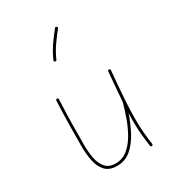

<svg xmlns="http://www.w3.org/2000/svg" viewBox="-204 -972 997 1097"><g transform="rotate(-30 294.5 -423.0)"><path d="M485.8 -483.4Q476.1 -378.9 471.2 -304.7Q466.3 -230.5 466.3 -172.4Q466.3 -124 469.7 -83.3Q473.1 -42.5 479.5 -1Q481 6.3 473.1 8.3Q463.9 10.3 462.9 2Q456.5 -40 452.9 -81.8Q449.2 -123.5 449.2 -172.4Q449.2 -195.3 450.2 -220.2Q431.6 -164.6 404.1 -112.1Q376.5 -59.6 337.2 -25.6Q297.9 8.3 244.1 8.3Q193.4 8.3 167 -20.3Q140.6 -48.8 131.6 -94.5Q122.6 -140.1 122.6 -190.9Q122.6 -265.1 123.8 -336.4Q125 -407.7 128.9 -488.8Q128.9 -496.6 137.2 -496.6Q145.5 -496.6 145.5 -487.8Q141.6 -406.7 140.4 -335.9Q139.2 -265.1 139.2 -190.9Q139.2 -146 146.7 -104Q154.3 -62 176.8 -35.2Q199.2 -8.3 244.1 -8.3Q288.1 -8.3 321.5 -34.9Q355 -61.5 379.9 -104Q404.8 -146.5 422.6 -195.6Q440.4 -244.6 452.6 -289.6L453.1 -291Q456.1 -332 460 -380.1Q463.9 -428.2 469.2 -485.4Q470.2 -493.7 478.5 -492.7Q486.3 -491.7 485.8 -483.4ZM341.3 -853Q348.1 -847.2 342.8 -840.8Q315.4 -806.6 290.8 -771.7Q266.1 -736.8 245.1 -690.4Q241.7 -682.6 233.9 -686Q226.1 -689.5 229.5 -697.3Q251 -745.1 276.4 -781.2Q301.8 -817.4 329.1 -851.6Q335 -858.4 341.3 -853Z"/></g></svg>

Font: Mikhak Thin
Style: Regular
Weight: 100
Designer: Amin Abedi
Version: Version 3.3